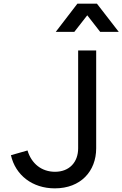

<svg xmlns="http://www.w3.org/2000/svg" viewBox="-20 -1022 672 1054"><path d="M281 12C423 12 508 -82 508 -208V-745H409V-208C409 -132 361 -79 282 -79C209 -79 153 -123 131 -196L40 -170C65 -60 158 12 281 12ZM286 -847H388L459 -938L530 -847H632L512 -1002H405Z"/></svg>

Font: Mluvka Medium
Style: Regular
Weight: 500
Designer: Modified by Jiří Krblich, Original typeface by Gumpita Rahayu
Foundry: Gumpita Rahayu & Jiří Krblich
Version: Version 2.000;Glyphs 3.1.1 (3134)